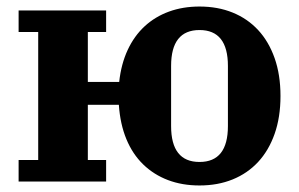

<svg xmlns="http://www.w3.org/2000/svg" viewBox="-20 -556 917 588"><path d="M591 12Q538 12 494.5 -4.5Q451 -21 418.5 -52.5Q386 -84 367 -130Q348 -176 344 -235H249V-66H305V0H37V-66H97V-458H37V-524H305V-458H249V-305H345Q351 -360 371 -403Q391 -446 423 -475.5Q455 -505 497.5 -520.5Q540 -536 591 -536Q647 -536 692.5 -517.5Q738 -499 770.5 -464Q803 -429 821 -378Q839 -327 839 -262Q839 -197 821 -146Q803 -95 770.5 -60Q738 -25 692.5 -6.5Q647 12 591 12ZM591 -60Q678 -60 678 -170V-354Q678 -464 591 -464Q504 -464 504 -354V-170Q504 -60 591 -60Z"/></svg>

Font: IBM Plex Serif
Style: Bold
Weight: 700
Designer: Mike Abbink, Paul van der Laan, Pieter van Rosmalen
Foundry: Bold Monday
Version: Version 2.008